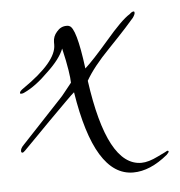

<svg xmlns="http://www.w3.org/2000/svg" viewBox="-55 -347 403 431"><g transform="rotate(-5 147.0 -132.0)"><path d="M229 48Q142 48 112 -143Q107 -139 92 -124Q77 -109 51 -83Q41 -73 26 -57.5Q11 -42 -9 -22Q-13 -18 -15 -18Q-18 -18 -18 -22Q-18 -28 -11 -35Q19 -67 79 -131Q84 -136 91 -145Q98 -154 107 -165Q107 -174 104 -193.5Q101 -213 94 -243Q85 -220 56 -193Q27 -164 1 -152Q-2 -150 -7 -150Q-9 -150 -9 -152Q-9 -156 0 -162Q77 -215 77 -253V-259Q77 -272 86 -282Q95 -293 108 -293Q113 -293 114 -292Q130 -288 142 -194Q151 -202 164.5 -216.5Q178 -231 197 -253Q214 -273 228 -287Q242 -301 252 -307Q257 -312 261 -312Q263 -312 263 -309Q263 -305 258 -298Q254 -293 239 -276.5Q224 -260 199 -234Q162 -196 145 -166Q172 28 249 28Q265 28 287 17Q298 12 303.5 9Q309 6 309 6Q312 6 312 8Q312 10 307 15Q267 48 229 48Z"/></g></svg>

Font: Ruthie
Style: Regular
Weight: 400
Designer: Robert E. Leuschke
Foundry: Robert E. Leuschke
Version: Version 1.012